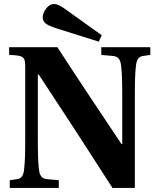

<svg xmlns="http://www.w3.org/2000/svg" viewBox="-20 -924 779 944"><path d="M190 -840C190 -811 210 -800 263 -783L466 -719L480 -751L308 -874C277 -897 262 -904 244 -904C212 -904 190 -860 190 -840ZM28 0H269V-38L213 -43C185 -45 174 -61 171 -96C167 -132 166 -170 166 -252V-558H170C293 -372 414 -186 533 0H643V-440C643 -522 644 -561 648 -596C651 -631 661 -646 684 -649L719 -654V-692H478V-654L534 -649C562 -647 573 -631 576 -596C580 -560 581 -522 581 -440V-216H577C471 -375 365 -533 262 -692H25V-654C96 -651 104 -646 104 -595V-252C104 -170 103 -131 99 -96C96 -61 86 -46 63 -43L28 -38Z"/></svg>

Font: Heuristica
Style: Bold
Weight: 700
Version: Version 1.0.1